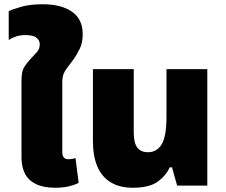

<svg xmlns="http://www.w3.org/2000/svg" viewBox="-20 -873 1063 903"><path d="M240 10Q184 10 148.5 -7.5Q113 -25 97 -57Q81 -89 81 -134V-490Q81 -515 84 -531Q87 -547 96.5 -561.5Q106 -576 123 -595Q139 -612 153 -627.5Q167 -643 167 -664Q167 -684 151 -696Q135 -708 100 -708Q76 -708 57 -702Q38 -696 21 -685V-820Q35 -828 77.5 -840.5Q120 -853 181 -853Q268 -853 318.5 -818Q369 -783 369 -712Q369 -672 354.5 -642.5Q340 -613 323 -590Q307 -568 295.5 -553.5Q284 -539 278.5 -524Q273 -509 273 -484V-157Q273 -141 280 -132.5Q287 -124 303 -124Q310 -124 319 -125.5Q328 -127 335 -130L350 -13Q331 -3 303 3.5Q275 10 240 10Z M605 10Q542 10 500 -16Q458 -42 437.5 -91Q417 -140 417 -210V-548H609V-251Q609 -199 626.5 -178Q644 -157 675 -157Q718 -157 740.5 -194.5Q763 -232 763 -323V-548H955V0H813L789 -86H778Q761 -47 721.5 -18.5Q682 10 605 10Z"/></svg>

Font: Noto Sans Thai Black
Style: Regular
Weight: 900
Version: Version 2.001